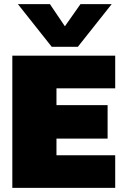

<svg xmlns="http://www.w3.org/2000/svg" viewBox="-20 -915 596 935"><path d="M232 -687 67 -895H223L296 -787L372 -895H524L359 -687ZM40 0V-644H541V-485H255V-403H504V-240H255V-159H541V0Z"/></svg>

Font: Kanit ExtraBold
Style: Regular
Weight: 800
Designer: Katatrad Team
Foundry: CadsonDemak
Version: Version 2.000; ttfautohint (v1.8.3)